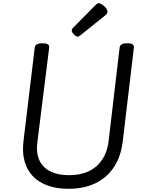

<svg xmlns="http://www.w3.org/2000/svg" viewBox="-20 -1160 903 1199"><path d="M408 19Q335 19 278.5 -1Q222 -21 185 -60Q148 -99 133 -154.5Q118 -210 127 -282L197 -863Q199 -877 210.5 -883.5Q222 -890 244 -890Q267 -890 278 -883.5Q289 -877 287 -862L214 -277Q204 -207 225.5 -160Q247 -113 294.5 -89.5Q342 -66 411 -66Q483 -66 535 -91Q587 -116 618.5 -163.5Q650 -211 658 -277L727 -863Q729 -877 740.5 -883.5Q752 -890 774 -890Q820 -890 816 -862L746 -273Q734 -180 690.5 -115Q647 -50 575.5 -15.5Q504 19 408 19ZM465 -931Q455 -931 441.5 -945Q428 -959 428 -969Q428 -973 429 -976.5Q430 -980 436 -986L577 -1129Q582 -1134 586.5 -1137Q591 -1140 596 -1140Q606 -1140 619 -1131Q632 -1122 641.5 -1110Q651 -1098 651 -1088Q651 -1081 648.5 -1076Q646 -1071 636 -1063L484 -941Q478 -937 473.5 -934Q469 -931 465 -931Z"/></svg>

Font: Playwrite GB J
Style: Italic
Weight: 400
Italic angle: -7.01216°
Designer: Veronika Burian, José Scaglione
Foundry: TypeTogether
Version: Version 1.002